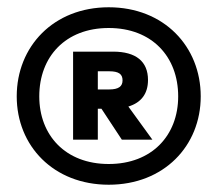

<svg xmlns="http://www.w3.org/2000/svg" viewBox="-20 -698 598 528"><path d="M279 -190C431 -190 532 -297 532 -433C532 -570 431 -678 279 -678C127 -678 26 -570 26 -433C26 -297 127 -190 279 -190ZM279 -247C160 -247 88 -326 88 -433C88 -542 160 -621 279 -621C398 -621 470 -542 470 -433C470 -326 398 -247 279 -247ZM387 -478C387 -529 354 -556 291 -556H181V-314H249V-399H259L315 -314H399L333 -405C369 -416 387 -441 387 -478ZM317 -477C317 -461 307 -452 280 -452H249V-502H280C307 -502 317 -494 317 -477Z"/></svg>

Font: Gantari Black
Style: Regular
Weight: 900
Designer: Anugrah Pasau
Foundry: Lafontype
Version: Version 1.000